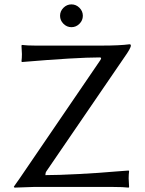

<svg xmlns="http://www.w3.org/2000/svg" viewBox="-20 -853 662 876"><path d="M269.5 -744.5Q254 -760 254 -781Q254 -802 269.5 -817.5Q285 -833 306 -833Q327 -833 342.5 -817.5Q358 -802 358 -781Q358 -760 342.5 -744.5Q327 -729 306 -729Q285 -729 269.5 -744.5ZM187 -54Q245 -54 340 -59Q435 -64 501 -70L567 -75L569 -72Q567 -56 567 -39Q567 -28 569 0L567 3Q543 0 496 0H133L46 3L43 -1Q49 -9 58 -22.5Q67 -36 69 -38L438 -579Q446 -591 435 -591Q329 -591 80 -570L78 -573Q80 -589 80 -606Q80 -617 78 -645L80 -648Q104 -645 141 -645H445Q526 -645 571 -651Q577 -651 577 -645Q577 -633 547 -591L192 -72Q187 -65 187 -54Z"/></svg>

Font: Libertinus Sans
Style: Regular
Weight: 400
Designer: Philipp H. Poll
Foundry: Khaled Hosny
Version: Version 6.1